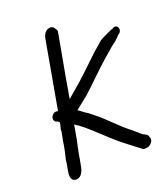

<svg xmlns="http://www.w3.org/2000/svg" viewBox="-131 -781 782 893"><g transform="rotate(-20 260.5 -335.0)"><path d="M87 -289C85 -279 90 -270 97 -267H101C104 -266 108 -262 112 -258L110 -244C107 -236 104 -226 105 -216L95 -165V-164C94 -151 90 -137 88 -124C87 -116 83 -107 82 -99C79 -89 78 -80 77 -70L70 -30C66 -10 67 18 93 18C119 18 130 -9 134 -29L142 -72C142 -75 142 -79 144 -83V-84C146 -94 147 -104 150 -115C152 -129 156 -142 159 -157L171 -226C199 -209 226 -185 250 -163C289 -128 323 -93 367 -60C373 -55 427 -14 427 -14C431 -10 436 -6 446 -8C461 -7 479 -19 483 -35C484 -41 485 -45 481 -51C480 -57 477 -62 473 -65L464 -70C453 -75 443 -83 435 -93H434C427 -99 420 -105 411 -112C362 -150 325 -195 275 -234L249 -255H248C235 -262 223 -274 208 -283C228 -299 251 -317 271 -333C316 -374 362 -421 407 -461C419 -472 432 -482 443 -492L460 -507C462 -509 464 -509 469 -514C484 -524 497 -537 508 -549L514 -553C529 -568 519 -594 499 -588H498L492 -584C479 -580 467 -574 449 -565C437 -561 424 -553 415 -545L399 -531C386 -520 372 -508 359 -495C316 -454 273 -412 226 -373L192 -344C200 -392 223 -522 232 -568L247 -651C248 -655 248 -659 248 -661V-663C248 -666 245 -668 243 -672C240 -680 232 -688 221 -688C198 -688 185 -666 182 -647L169 -574C158 -514 134 -377 122 -310C118 -311 115 -312 109 -311H106L105 -310C96 -306 89 -298 87 -289Z"/></g></svg>

Font: Scribbler
Style: BdIta
Weight: 700
Designer: Mew Too
Foundry: Cannot Into Space Fonts
Version: Version 1.001